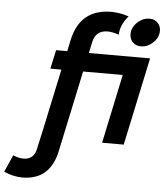

<svg xmlns="http://www.w3.org/2000/svg" viewBox="-208 -818 962 1115"><g transform="rotate(5 273.0 -260.5)"><path d="M584.5 -577.1Q550.3 -577.1 531.7 -600.6Q517.6 -618.7 517.6 -642.1Q517.6 -685.5 556.2 -717.8Q585.4 -741.7 619.6 -741.7Q653.3 -741.7 672.4 -717.8Q686 -700.2 686 -676.8Q686 -632.8 647.9 -601.6Q618.2 -577.1 584.5 -577.1ZM-36.6 241.7Q-88.4 241.7 -143.6 217.3L-99.6 117.7Q-67.4 131.8 -39.1 131.8Q16.6 131.8 32.7 77.1Q38.6 57.1 135.7 -402.3H71.3L95.2 -512.2H160.2L173.8 -576.7Q212.9 -761.7 396 -761.7Q445.3 -761.7 497.6 -744.1Q451.2 -690.4 449.7 -633.3Q412.1 -646.5 384.3 -646.5Q314.5 -646.5 299.8 -576.7L286.1 -512.2H643.1L534.2 0H408.2L493.2 -402.3H262.2L161.6 70.8Q125 241.7 -36.6 241.7Z"/></g></svg>

Font: Cadman
Style: Bold Italic
Weight: 700
Italic angle: -12°
Designer: Paul James MIller
Foundry: High-Logic / Made with FontCreator
Version: Version 2.114;March 28, 2021;FontCreator 13.0.0.2683 64-bit